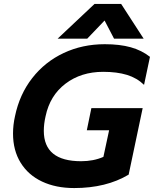

<svg xmlns="http://www.w3.org/2000/svg" viewBox="-20 -938 780 973"><path d="M459 -918H594L708 -742H558L510 -834L422 -742H272ZM46 -261Q46 -305 56 -349Q79 -460 143.5 -542.5Q208 -625 303 -669.5Q398 -714 511 -714Q587 -714 642.5 -698.5Q698 -683 740 -650L710 -508Q674 -543 623.5 -558.5Q573 -574 503 -574Q391 -574 312 -514Q233 -454 211 -349Q202 -310 202 -275Q202 -121 391 -121Q454 -121 504 -143L533 -278H420L443 -390H703L632 -53Q518 15 356 15Q263 15 193 -18Q123 -51 84.5 -113.5Q46 -176 46 -261Z"/></svg>

Font: Prompt SemiBold
Style: Italic
Weight: 600
Italic angle: -12°
Designer: Katatrad Team
Foundry: CadsonDemak
Version: Version 1.001